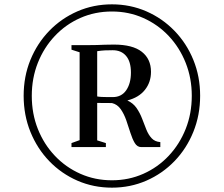

<svg xmlns="http://www.w3.org/2000/svg" viewBox="-20 -925 1032 885"><path d="M89 -483.5Q89 -572.5 120.2 -649Q151.5 -725.5 207.2 -783Q263 -840.5 337 -872.8Q411 -905 496 -905Q580.5 -905 654.5 -872.8Q728.5 -840.5 784.2 -783Q840 -725.5 871.2 -649Q902.5 -572.5 902.5 -483.5Q902.5 -394.5 871.2 -317.2Q840 -240 784.2 -182.2Q728.5 -124.5 654.5 -92.2Q580.5 -60 496 -60Q411 -60 337 -92.2Q263 -124.5 207.2 -182.2Q151.5 -240 120.2 -317.2Q89 -394.5 89 -483.5ZM126.5 -483Q126.5 -401 154.5 -330.5Q182.5 -260 233 -206.8Q283.5 -153.5 350.8 -123.8Q418 -94 496 -94Q573.5 -94 640.5 -123.8Q707.5 -153.5 757.8 -207Q808 -260.5 836 -331Q864 -401.5 864 -483.5Q864 -564.5 836 -635Q808 -705.5 758 -758.8Q708 -812 640.8 -842Q573.5 -872 496 -872Q417.5 -872 350.2 -842.2Q283 -812.5 232.8 -759.2Q182.5 -706 154.5 -635.5Q126.5 -565 126.5 -483ZM347 -279V-684L309.5 -696V-717H387.5Q410.5 -717 427.5 -717.5Q444.5 -718 462 -718.8Q479.5 -719.5 505 -719.5Q591.5 -719.5 633.8 -686.2Q676 -653 676 -594Q676 -546 648 -510.8Q620 -475.5 567 -462Q594 -449.5 609.5 -427Q625 -404.5 635 -378.2Q645 -352 654.5 -328Q664 -304 678.8 -288Q693.5 -272 719 -270V-247H631Q612.5 -247 601.2 -265.8Q590 -284.5 581.2 -312.5Q572.5 -340.5 562.2 -370Q552 -399.5 536.5 -421.8Q521 -444 496 -450L428 -450.5V-278L468 -265.5V-247H309.5V-265.5ZM428 -480.5Q434.5 -479 448.2 -478.2Q462 -477.5 476.5 -477.5Q491 -477.5 500 -477.5Q540 -477.5 561.8 -509Q583.5 -540.5 583.5 -590.5Q583.5 -641 561.2 -667.2Q539 -693.5 499.5 -693.5Q480 -693.5 463.5 -692.8Q447 -692 428 -689Z"/></svg>

Font: Merriweather 144pt Medium
Style: Regular
Weight: 500
Version: Version 2.100